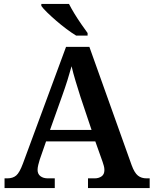

<svg xmlns="http://www.w3.org/2000/svg" viewBox="-20 -951 777 971"><path d="M3 0V-49H17Q45 -49 62 -63.5Q79 -78 96 -124L314 -714H432L646 -115Q660 -77 677.5 -63Q695 -49 721 -49H737V0H425V-49H459Q479 -49 493.5 -59Q508 -69 508 -91Q508 -102 505 -112.5Q502 -123 499 -132L462 -236H213L181 -144Q177 -132 173.5 -117Q170 -102 170 -92Q170 -71 184.5 -60Q199 -49 222 -49H257V0ZM233 -294H443L387 -461Q375 -499 362.5 -540Q350 -581 342 -616Q333 -583 321 -545Q309 -507 295 -468ZM365 -771Q342 -785 316 -804.5Q290 -824 264.5 -846Q239 -868 218.5 -888Q198 -908 189 -921V-931H329Q340 -909 356.5 -882Q373 -855 391 -829Q409 -803 423 -784V-771Z"/></svg>

Font: Noto Serif Khojki SemiBold
Style: Regular
Weight: 600
Version: Version 2.003